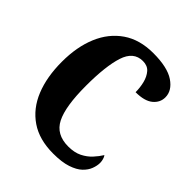

<svg xmlns="http://www.w3.org/2000/svg" viewBox="-201 -854 993 993"><g transform="rotate(45 295.5 -357.0)"><path d="M349 10Q247 10 179.5 -36Q112 -82 78.5 -164.5Q45 -247 45 -358Q45 -467 79.5 -549Q114 -631 181.5 -677.5Q249 -724 348 -724Q452 -724 503 -689.5Q554 -655 554 -606Q554 -568 522.5 -542Q491 -516 426 -516Q426 -550 418 -582Q410 -614 391.5 -635.5Q373 -657 339 -657Q271 -657 246 -579Q221 -501 221 -358Q221 -207 255.5 -139Q290 -71 378 -71Q423 -71 454 -86.5Q485 -102 506.5 -125.5Q528 -149 542 -172Q548 -165 551.5 -152Q555 -139 555 -128Q555 -107 546 -83Q537 -59 515 -38Q493 -17 452.5 -3.5Q412 10 349 10Z"/></g></svg>

Font: Noto Serif Tamil ExtraCondensed Black
Style: Italic
Weight: 900
Width: 2
Italic angle: -12°
Designer: Indian Type Foundry, Tom Grace, and the Monotype Design Team
Foundry: Monotype Imaging Inc.
Version: Version 2.003; ttfautohint (v1.8.4.7-5d5b)